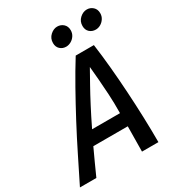

<svg xmlns="http://www.w3.org/2000/svg" viewBox="-264 -1021 1044 1144"><g transform="rotate(-30 258.0 -449.0)"><path d="M-54 0Q-11 -86 33.5 -176Q78 -266 125.5 -355.5Q173 -445 221 -530.5Q269 -616 317 -693H442Q453 -613 461 -526.5Q469 -440 474.5 -350.5Q480 -261 483 -172.5Q486 -84 486 0H373Q373 -44 374 -87Q375 -130 375 -173H138Q119 -131 98.5 -87.5Q78 -44 59 0ZM182 -264H374Q375 -335 371.5 -394Q368 -453 364 -502Q360 -551 356 -592Q332 -549 304.5 -500Q277 -451 246.5 -392.5Q216 -334 182 -264ZM295 -767Q271 -767 254 -782.5Q237 -798 237 -825Q237 -857 259.5 -877.5Q282 -898 307 -898Q332 -898 349.5 -882Q367 -866 367 -839Q367 -818 356 -801.5Q345 -785 328.5 -776Q312 -767 295 -767ZM499 -767Q474 -767 457 -782.5Q440 -798 440 -825Q440 -857 462.5 -877.5Q485 -898 511 -898Q535 -898 552.5 -882Q570 -866 570 -839Q570 -818 559 -801.5Q548 -785 532 -776Q516 -767 499 -767Z"/></g></svg>

Font: Ubuntu Sans Mono Medium
Style: Italic
Weight: 500
Italic angle: -13.5°
Monospace: yes
Designer: Dalton Maag Ltd
Foundry: Dalton Maag Ltd
Version: Version 1.006